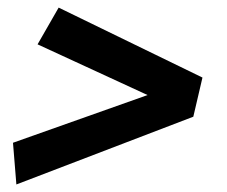

<svg xmlns="http://www.w3.org/2000/svg" viewBox="-20 -554 604 510"><path d="M23.5 -64 14.5 -174.8 372 -301.5 79.8 -436.2 135.8 -533.8 517.8 -348 493.5 -244Z"/></svg>

Font: Ubuntu Sans
Style: Italic
Weight: 400
Italic angle: -13.5°
Designer: Dalton Maag Ltd
Foundry: Dalton Maag Ltd
Version: Version 1.006